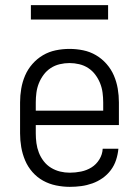

<svg xmlns="http://www.w3.org/2000/svg" viewBox="-20 -718 540 746"><path d="M251 8Q225 8 198 2.5Q171 -3 147.5 -16Q124 -29 106 -49.5Q88 -70 77.5 -95Q67 -120 62.5 -146.5Q58 -173 58 -200V-320Q58 -347 62.5 -373.5Q67 -400 77.5 -424.5Q88 -449 106 -469.5Q124 -490 147 -503.5Q170 -517 196.5 -522.5Q223 -528 250 -528Q277 -528 303.5 -522.5Q330 -517 353 -503.5Q376 -490 394 -469.5Q412 -449 422.5 -424.5Q433 -400 437.5 -373.5Q442 -347 442 -320V-232H119V-200Q119 -181 121.5 -162Q124 -143 131 -125Q138 -107 150 -91.5Q162 -76 178.5 -66Q195 -56 213.5 -51.5Q232 -47 251 -47Q273 -47 295 -51.5Q317 -56 335.5 -67.5Q354 -79 366 -98.5Q378 -118 379 -140H440Q438 -118 431 -96.5Q424 -75 410.5 -57Q397 -39 378.5 -26Q360 -13 339 -5.5Q318 2 296 5Q274 8 251 8ZM119 -288H381V-320Q381 -339 378.5 -358Q376 -377 369 -394.5Q362 -412 350.5 -427.5Q339 -443 323 -453.5Q307 -464 288 -468.5Q269 -473 250 -473Q231 -473 212 -468.5Q193 -464 177 -453.5Q161 -443 149.5 -427.5Q138 -412 131 -394.5Q124 -377 121.5 -358Q119 -339 119 -320ZM100 -642V-698H400V-642Z"/></svg>

Font: Iosevka SS04 Light
Style: Regular
Weight: 300
Monospace: yes
Designer: Belleve Invis
Foundry: Belleve Invis
Version: Version 19.0.0; ttfautohint (v1.8.4)